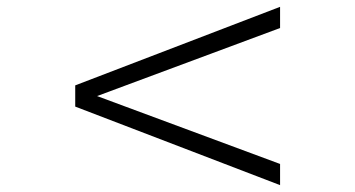

<svg xmlns="http://www.w3.org/2000/svg" viewBox="-20 -581 1040 562"><path d="M200.2 -269V-331.1L799.8 -561V-499L264.2 -299.8L799.8 -101.1V-39.1Z"/></svg>

Font: BabelStone Ogham Special
Style: Regular
Weight: 400
Designer: Andrew West
Foundry: BabelStone
Version: Version 1.02 March 14, 2022